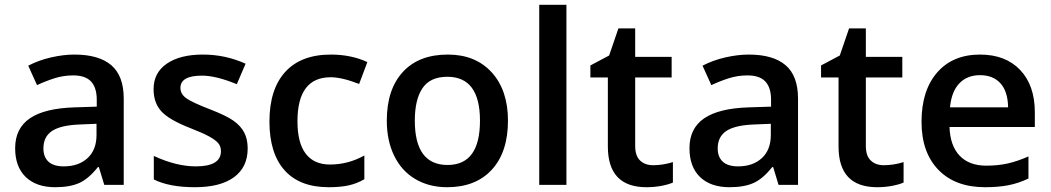

<svg xmlns="http://www.w3.org/2000/svg" viewBox="-20 -780 4434 810"><path d="M419.9 0 397 -75.2H393.1Q354 -25.9 314.5 -8.1Q274.9 9.8 212.9 9.8Q133.3 9.8 88.6 -33.2Q43.9 -76.2 43.9 -154.8Q43.9 -238.3 106 -280.8Q168 -323.2 294.9 -327.1L388.2 -330.1V-358.9Q388.2 -410.6 364 -436.3Q339.8 -461.9 289.1 -461.9Q247.6 -461.9 209.5 -449.7Q171.4 -437.5 136.2 -420.9L99.1 -502.9Q143.1 -525.9 195.3 -537.8Q247.6 -549.8 293.9 -549.8Q397 -549.8 449.5 -504.9Q502 -460 502 -363.8V0ZM249 -78.1Q311.5 -78.1 349.4 -113Q387.2 -147.9 387.2 -210.9V-257.8L317.9 -254.9Q236.8 -252 200 -227.8Q163.1 -203.6 163.1 -153.8Q163.1 -117.7 184.6 -97.9Q206.1 -78.1 249 -78.1Z M1024.9 -153.8Q1024.9 -74.7 967.3 -32.5Q909.7 9.8 802.2 9.8Q694.3 9.8 628.9 -22.9V-122.1Q724.1 -78.1 806.2 -78.1Q912.1 -78.1 912.1 -142.1Q912.1 -162.6 900.4 -176.3Q888.7 -189.9 861.8 -204.6Q835 -219.2 787.1 -237.8Q693.8 -273.9 660.9 -310.1Q627.9 -346.2 627.9 -403.8Q627.9 -473.1 683.8 -511.5Q739.7 -549.8 835.9 -549.8Q931.2 -549.8 1016.1 -511.2L979 -424.8Q891.6 -460.9 832 -460.9Q741.2 -460.9 741.2 -409.2Q741.2 -383.8 764.9 -366.2Q788.6 -348.6 868.2 -317.9Q935.1 -292 965.3 -270.5Q995.6 -249 1010.3 -220.9Q1024.9 -192.9 1024.9 -153.8Z M1366.7 9.8Q1244.1 9.8 1180.4 -61.8Q1116.7 -133.3 1116.7 -267.1Q1116.7 -403.3 1183.3 -476.6Q1250 -549.8 1376 -549.8Q1461.4 -549.8 1529.8 -518.1L1495.1 -425.8Q1422.4 -454.1 1375 -454.1Q1234.9 -454.1 1234.9 -268.1Q1234.9 -177.2 1269.8 -131.6Q1304.7 -85.9 1372.1 -85.9Q1448.7 -85.9 1517.1 -124V-23.9Q1486.3 -5.9 1451.4 2Q1416.5 9.8 1366.7 9.8Z M2123 -271Q2123 -138.7 2055.2 -64.5Q1987.3 9.8 1866.2 9.8Q1790.5 9.8 1732.4 -24.4Q1674.3 -58.6 1643.1 -122.6Q1611.8 -186.5 1611.8 -271Q1611.8 -402.3 1679.2 -476.1Q1746.6 -549.8 1869.1 -549.8Q1986.3 -549.8 2054.7 -474.4Q2123 -398.9 2123 -271ZM1730 -271Q1730 -84 1868.2 -84Q2004.9 -84 2004.9 -271Q2004.9 -456.1 1867.2 -456.1Q1794.9 -456.1 1762.5 -408.2Q1730 -360.4 1730 -271Z M2369.6 0H2254.9V-759.8H2369.6Z M2734.9 -83Q2776.9 -83 2818.8 -96.2V-9.8Q2799.8 -1.5 2769.8 4.2Q2739.7 9.8 2707.5 9.8Q2544.4 9.8 2544.4 -162.1V-453.1H2470.7V-503.9L2549.8 -545.9L2588.9 -660.2H2659.7V-540H2813.5V-453.1H2659.7V-164.1Q2659.7 -122.6 2680.4 -102.8Q2701.2 -83 2734.9 -83Z M3264.6 0 3241.7 -75.2H3237.8Q3198.7 -25.9 3159.2 -8.1Q3119.6 9.8 3057.6 9.8Q2978 9.8 2933.3 -33.2Q2888.7 -76.2 2888.7 -154.8Q2888.7 -238.3 2950.7 -280.8Q3012.7 -323.2 3139.6 -327.1L3232.9 -330.1V-358.9Q3232.9 -410.6 3208.7 -436.3Q3184.6 -461.9 3133.8 -461.9Q3092.3 -461.9 3054.2 -449.7Q3016.1 -437.5 2981 -420.9L2943.8 -502.9Q2987.8 -525.9 3040 -537.8Q3092.3 -549.8 3138.7 -549.8Q3241.7 -549.8 3294.2 -504.9Q3346.7 -460 3346.7 -363.8V0ZM3093.8 -78.1Q3156.2 -78.1 3194.1 -113Q3231.9 -147.9 3231.9 -210.9V-257.8L3162.6 -254.9Q3081.5 -252 3044.7 -227.8Q3007.8 -203.6 3007.8 -153.8Q3007.8 -117.7 3029.3 -97.9Q3050.8 -78.1 3093.8 -78.1Z M3708 -83Q3750 -83 3792 -96.2V-9.8Q3772.9 -1.5 3742.9 4.2Q3712.9 9.8 3680.7 9.8Q3517.6 9.8 3517.6 -162.1V-453.1H3443.8V-503.9L3522.9 -545.9L3562 -660.2H3632.8V-540H3786.6V-453.1H3632.8V-164.1Q3632.8 -122.6 3653.6 -102.8Q3674.3 -83 3708 -83Z M4135.7 9.8Q4009.8 9.8 3938.7 -63.7Q3867.7 -137.2 3867.7 -266.1Q3867.7 -398.4 3933.6 -474.1Q3999.5 -549.8 4114.7 -549.8Q4221.7 -549.8 4283.7 -484.9Q4345.7 -419.9 4345.7 -306.2V-244.1H3985.8Q3988.3 -165.5 4028.3 -123.3Q4068.4 -81.1 4141.1 -81.1Q4189 -81.1 4230.2 -90.1Q4271.5 -99.1 4318.8 -120.1V-26.9Q4276.9 -6.8 4233.9 1.5Q4190.9 9.8 4135.7 9.8ZM4114.7 -462.9Q4060.1 -462.9 4027.1 -428.2Q3994.1 -393.6 3987.8 -327.1H4232.9Q4231.9 -394 4200.7 -428.5Q4169.4 -462.9 4114.7 -462.9Z"/></svg>

Font: f2_52653          
Style: Regular
Weight: 600
Foundry: Ascender Corporation
Version: Version 1.10